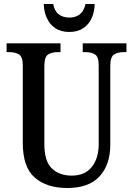

<svg xmlns="http://www.w3.org/2000/svg" viewBox="-20 -931 666 961"><path d="M317 10Q214 10 154 -42Q94 -94 94 -216V-604Q94 -647 75 -658.5Q56 -670 29 -670H13V-714H283V-670H268Q239 -670 220.5 -658Q202 -646 202 -600V-210Q202 -123 240 -87.5Q278 -52 339 -52Q405 -52 439.5 -95.5Q474 -139 474 -209V-604Q474 -647 455.5 -658.5Q437 -670 409 -670H394V-714H613V-670H597Q569 -670 550.5 -658Q532 -646 532 -600V-207Q532 -107 478.5 -48.5Q425 10 317 10ZM327 -771Q284 -771 256 -790.5Q228 -810 214 -841.5Q200 -873 199 -911H246Q253 -875 274.5 -859Q296 -843 327 -843Q358 -843 379 -859Q400 -875 408 -911H454Q453 -873 439.5 -841.5Q426 -810 397.5 -790.5Q369 -771 327 -771Z"/></svg>

Font: Noto Serif Armenian Condensed Medium
Style: Regular
Weight: 500
Width: 3
Designer: Monotype Design Team
Foundry: Monotype Imaging Inc.
Version: Version 2.008; ttfautohint (v1.8.4.7-5d5b)